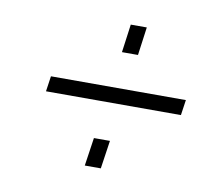

<svg xmlns="http://www.w3.org/2000/svg" viewBox="-58 -642 689 590"><g transform="rotate(10 286.5 -347.5)"><path d="M304 -210 291 -122H241L254 -210ZM355 -573 343 -485H293L305 -573ZM91 -374H512L505 -326H84Z"/></g></svg>

Font: Pathway Extreme 28pt ExtraLight
Style: Italic
Weight: 250
Italic angle: -8°
Designer: Eduardo Rodriguez Tunni
Foundry: Eduardo Rodriguez Tunni
Version: Version 1.001;gftools[0.9.26]